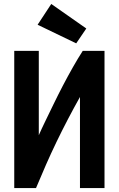

<svg xmlns="http://www.w3.org/2000/svg" viewBox="-20 -950 600 970"><path d="M52 0V-693H176V-267Q190 -299 209.5 -339Q229 -379 251 -424.5Q273 -470 297.5 -517Q322 -564 347.5 -609Q373 -654 398 -693H508V0H384V-460Q352 -403 322.5 -346.5Q293 -290 265.5 -233Q238 -176 212.5 -118Q187 -60 162 0ZM365 -731 170 -825 239 -930 416 -806Z"/></svg>

Font: Ubuntu Sans Mono
Style: Regular
Weight: 400
Monospace: yes
Designer: Dalton Maag Ltd
Foundry: Dalton Maag Ltd
Version: Version 1.006